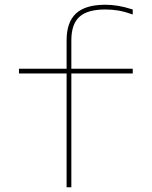

<svg xmlns="http://www.w3.org/2000/svg" viewBox="-20 -790 640 810"><path d="M261 0V-480H60V-500H261V-620Q261 -697 301 -733.5Q341 -770 424 -770Q451 -770 478 -765.5Q505 -761 540 -750V-729Q506 -741 479.5 -745.5Q453 -750 424 -750Q349 -750 315 -719Q281 -688 281 -620V-500H540V-480H281V0Z"/></svg>

Font: M PLUS Code Latin Expanded Thin
Style: Regular
Weight: 250
Width: 7
Designer: Coji Morishita
Foundry: UNDERFOREST DESIGN
Version: Version 1.002; ttfautohint (v1.8.3)